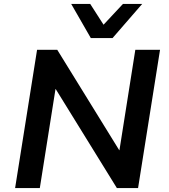

<svg xmlns="http://www.w3.org/2000/svg" viewBox="-20 -959 861 979"><path d="M57 0 169 -705H272L588 -193H589L670 -705H796L684 0H576L264 -505H263L183 0ZM443 -765 343 -939H440L508 -833L607 -939H705L554 -765Z"/></svg>

Font: Nunito Sans 7pt
Style: Bold Italic
Weight: 700
Italic angle: -9°
Version: Version 3.101;gftools[0.9.27]